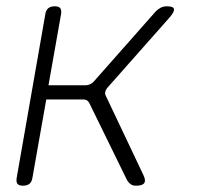

<svg xmlns="http://www.w3.org/2000/svg" viewBox="-20 -580 640 610"><path d="M53 10Q40 10 35.5 4Q31 -2 33 -15L124 -535Q126 -548 133.5 -554Q141 -560 154 -560Q167 -560 171.5 -554Q176 -548 174 -535L134 -309H251Q259 -309 265.5 -312Q272 -315 278 -321L475 -544Q483 -552 491.5 -556Q500 -560 510 -560Q530 -560 532.5 -552Q535 -544 521 -527L321 -301Q316 -295 314.5 -288.5Q313 -282 316 -276L436 -23Q444 -6 438 2Q432 10 412 10Q402 10 395.5 5.5Q389 1 384 -7L264 -252Q261 -258 256.5 -261Q252 -264 244 -264H127L83 -15Q81 -2 73.5 4Q66 10 53 10Z"/></svg>

Font: Maple Mono Thin
Style: Italic
Weight: 250
Italic angle: -10°
Monospace: yes
Designer: subframe7536
Version: Version 7.000